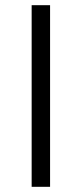

<svg xmlns="http://www.w3.org/2000/svg" viewBox="-20 -720 315 740"><path d="M102 0V-700H173V0Z"/></svg>

Font: Georama Extended Light
Style: Regular
Weight: 300
Width: 7
Designer: Jean-Baptiste Levee
Foundry: Production Type
Version: Version 1.000